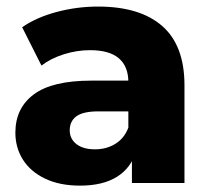

<svg xmlns="http://www.w3.org/2000/svg" viewBox="-20 -569 649 597"><path d="M390.2 -102.8 379.1 -127V-313.7Q379.1 -362.2 349.7 -387.6Q320.2 -413 260 -413Q219 -413 178.3 -400.2Q137.7 -387.3 108.9 -365.1L48.9 -484.3Q93.2 -515.1 156.2 -531.8Q219.1 -548.6 284.7 -548.6Q415.3 -548.6 484.4 -488.1Q553.6 -427.6 553.6 -303.8V0H390.2ZM27.8 -156.4Q27.8 -233 85.3 -275.7Q142.9 -318.3 263.6 -318.3H398.4V-222.7H285.8Q238.3 -222.7 217.6 -207.4Q196.8 -192.1 196.8 -163.8Q196.8 -137.2 217.7 -120.9Q238.7 -104.7 275.2 -104.7Q311.2 -104.7 338.9 -121.9Q366.6 -139.1 379.1 -172.2L404.1 -101.2Q388.4 -47.3 344.2 -19.6Q300 8.2 229 8.2Q166.2 8.2 120.9 -13.2Q75.7 -34.6 51.7 -71.9Q27.8 -109.3 27.8 -156.4Z"/></svg>

Font: iiserrat Thin
Style: Regular
Weight: 100
Designer: Akira Ohta
Foundry: Akira Ohta
Version: Version 1.200;Glyphs 3.3.1 (3343)